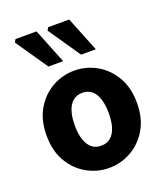

<svg xmlns="http://www.w3.org/2000/svg" viewBox="-141 -855 836 965"><g transform="rotate(-20 277.5 -373.0)"><path d="M277.5 12Q214.8 12 159.7 -18.7Q104.6 -49.5 70.2 -107.5Q35.9 -165.6 35.9 -247.9Q35.9 -330.4 70.2 -388.5Q104.6 -446.7 159.7 -477.4Q214.8 -508.1 277.5 -508.1Q340.3 -508.1 395.3 -477.4Q450.3 -446.7 484.8 -388.5Q519.2 -330.4 519.2 -247.9Q519.2 -165.6 484.8 -107.5Q450.3 -49.5 395.3 -18.7Q340.3 12 277.5 12ZM277.5 -106.6Q307.9 -106.6 328.3 -123.9Q348.7 -141.2 358.6 -173.1Q368.5 -205 368.5 -247.9Q368.5 -290.8 358.6 -322.8Q348.7 -354.7 328.3 -372.1Q307.9 -389.5 277.5 -389.5Q247.1 -389.5 226.8 -372.1Q206.5 -354.7 196.5 -322.8Q186.5 -290.8 186.5 -247.9Q186.5 -205 196.5 -173.1Q206.5 -141.2 226.8 -123.9Q247.1 -106.6 277.5 -106.6ZM163.5 -571.6 46.3 -742.4 54.9 -757.9H167.7L242.3 -571.6ZM338.2 -571.6 221.1 -742.4 229.6 -757.9H342.4L417 -571.6Z"/></g></svg>

Font: SourceSans3VF
Style: Regular
Weight: 200
Designer: Paul D. Hunt
Foundry: Adobe
Version: Version 3.052;hotconv 1.1.0;makeotfexe 2.6.0